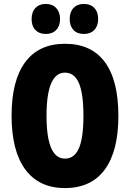

<svg xmlns="http://www.w3.org/2000/svg" viewBox="-20 -948 662 978"><path d="M311 10Q179 10 109 -84.5Q39 -179 39 -359Q39 -538 108.5 -631.5Q178 -725 311 -725Q445 -725 514 -632Q583 -539 583 -358Q583 -178 513.5 -84Q444 10 311 10ZM311 -140Q359 -140 382 -193Q405 -246 405 -358Q405 -471 382 -524.5Q359 -578 311 -578Q217 -578 217 -358Q217 -140 311 -140ZM213 -928Q247 -928 266.5 -907Q286 -886 286 -851Q286 -816 266.5 -795.5Q247 -775 213 -775Q180 -775 160.5 -795Q141 -815 141 -851Q141 -887 160.5 -907.5Q180 -928 213 -928ZM407 -928Q441 -928 460.5 -907.5Q480 -887 480 -851Q480 -816 460.5 -795.5Q441 -775 407 -775Q373 -775 354 -795.5Q335 -816 335 -851Q335 -887 354.5 -907.5Q374 -928 407 -928Z"/></svg>

Font: Noto Sans UI CondBlack
Style: Regular
Weight: 900
Width: 3
Designer: Monotype Design Team
Foundry: Monotype Imaging Inc.
Version: Version 1.001